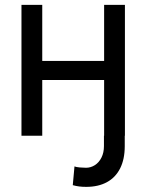

<svg xmlns="http://www.w3.org/2000/svg" viewBox="-20 -550 593 778"><path d="M329.4 207.2Q313.5 207.2 301.1 205.6Q288.7 204.1 274.9 200.3L281.8 124.3Q288 127.1 303.3 128.5Q318.7 129.8 328.7 129.8Q347.7 129.8 364.5 119.1Q381.2 108.4 391.2 88.4Q401.2 68.4 401.2 42.1V0H485.5V42.1Q485.5 95 466.9 132.1Q448.2 169.2 413.2 188.2Q378.1 207.2 329.4 207.2ZM422.7 -225.8H130.5V-303.2H422.7ZM151.2 0H67V-530.4H151.2ZM486.2 0H401.9V-530.4H486.2Z"/></svg>

Font: Pretendard Variable
Style: Regular
Weight: 400
Designer: Base glyphs from Inter by Rasmus Andersson; Hangul glyphs from Noto Sans CJK(Source Han Sans) by Jang Soo-young and Kang
Foundry: Kil Hyung-jin
Version: Version 1.100;FEAKit 1.0